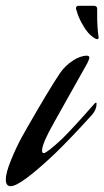

<svg xmlns="http://www.w3.org/2000/svg" viewBox="-49 -629 360 662"><path d="M138 -97Q21 13 -12 13Q-29 13 -29 -10Q-29 -33 -11 -77Q7 -121 25 -154L43 -186Q119 -319 158 -377Q175 -402 201.5 -419.5Q228 -437 251 -437Q259 -437 259 -430Q259 -425 252 -411Q240 -389 193 -306Q146 -223 137 -206Q96 -134 96 -110Q96 -101 102 -101Q112 -101 166 -151Q208 -193 277 -272Q280 -275 282 -275Q284 -275 284 -271Q284 -252 269 -234Q195 -152 138 -97ZM291 -500Q291 -494 286 -494Q282 -494 273 -500Q255 -512 240 -537Q225 -562 219 -580L213 -599Q213 -609 221 -609H275Q286 -609 286 -598V-576Q286 -534 291 -500Z"/></svg>

Font: Aguafina Script
Style: Regular
Weight: 400
Designer: Angel Koziupa and Alejandro Paul
Foundry: Angel Koziupa and Alejandro Paul
Version: Version 1.000